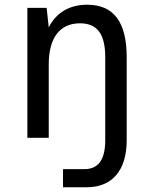

<svg xmlns="http://www.w3.org/2000/svg" viewBox="-20 -580 642 808"><path d="M245.1 208H345.2C452.6 208 513.2 136.7 513.2 9.8V-338.9C513.2 -487.3 458.5 -560.1 347.2 -560.1C272.5 -560.1 216.8 -527.3 185.1 -464.8L176.3 -546.9H95.2V0H185.1V-309.1C185.1 -420.4 231.4 -481.9 316.4 -481.9C389.6 -481.9 422.9 -436.5 422.9 -338.9V9.8C422.9 91.8 394 131.8 335.4 131.8H245.1Z"/></svg>

Font: Hack
Style: Regular
Weight: 400
Monospace: yes
Designer: Christopher Simpkins
Foundry: Christopher Simpkins
Version: Version 2.010